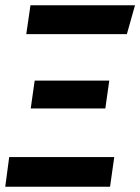

<svg xmlns="http://www.w3.org/2000/svg" viewBox="-25 -711 534 731"><path d="M458 -581H75L91 -691H489ZM376 -298H92L107 -404H391ZM394 0H-5L10 -113H410Z"/></svg>

Font: Fira Sans Condensed Medium
Style: Italic
Weight: 500
Width: 3
Italic angle: -8°
Designer: bBox Type GmbH & Carrois Corporate GbR & Edenspiekermann AG
Foundry: bBox Type GmbH & Carrois Corporate GbR & Edenspiekermann AG
Version: Version 4.301